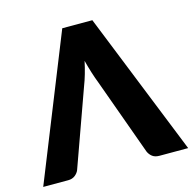

<svg xmlns="http://www.w3.org/2000/svg" viewBox="-120 -835 949 943"><g transform="rotate(-15 354.5 -364.0)"><path d="M722.5 0H576.5Q554.5 0 541 -10.2Q527.5 -20.5 520.5 -36.5L379.5 -426.5Q369.5 -452 360 -482.2Q350.5 -512.5 342 -545.5Q335 -512.5 326.2 -482.2Q317.5 -452 307.5 -426.5L167.5 -36.5Q162 -22.5 147.8 -11.2Q133.5 0 112.5 0H-14.5L277.5 -728.5H430.5Z"/></g></svg>

Font: Lato
Style: Regular
Weight: 900
Designer: Lukasz Dziedzic with Adam Twardoch and Botio Nikoltchev
Foundry: tyPoland Lukasz Dziedzic
Version: Version 2.010; 2014-09-01; http://www.latofonts.com/; ttfaut